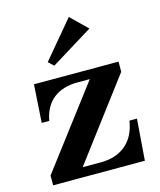

<svg xmlns="http://www.w3.org/2000/svg" viewBox="-122 -923 845 1011"><g transform="rotate(-15 300.0 -417.5)"><path d="M350.1 -835 439 -748 210 -606.9 181.2 -633.8ZM81.1 -540H542V-484.9L215.8 -51.8H314Q398.4 -51.8 451.4 -96.4Q504.4 -141.1 517.1 -225.1H558.1L541 0H41V-53.2L372.1 -490.2H306.2Q223.6 -490.2 173.3 -450.2Q123 -410.2 108.9 -333H67.9Z"/></g></svg>

Font: BIZ UDPMincho
Style: Bold
Weight: 700
Designer: TypeBank Co., Ltd.
Foundry: Morisawa Inc.
Version: Version 1.06